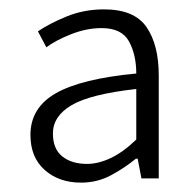

<svg xmlns="http://www.w3.org/2000/svg" viewBox="-20 -828 415 410"><path d="M153 -438Q106 -438 75.5 -465Q45 -492 45 -540Q45 -598 99.5 -629Q154 -660 271 -671Q271 -711 255.5 -739.5Q240 -768 197 -768Q165 -768 132 -755Q99 -742 79 -727L61 -761Q84 -777 121.5 -792.5Q159 -808 202 -808Q267 -808 293 -770Q319 -732 319 -667V-447H282L274 -489H270Q247 -470 217.5 -454Q188 -438 153 -438ZM166 -478Q190 -478 216.5 -490.5Q243 -503 271 -530V-638Q173 -627 133 -603.5Q93 -580 93 -543Q93 -510 113 -494Q133 -478 166 -478Z"/></svg>

Font: Noto Sans KR Thin Light
Style: Regular
Weight: 300
Version: Version 2.004-H2;hotconv 1.0.118;makeotfexe 2.5.65603